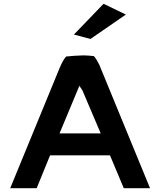

<svg xmlns="http://www.w3.org/2000/svg" viewBox="-20 -996 844 1016"><path d="M371 -813 459 -790 646 -919 528 -976ZM774 0 506 -652C498 -669 489 -685 477 -699C460 -701 441 -703 421 -703C388 -702 358 -700 330 -697C314 -679 304 -656 295 -635L34 0H174L245 -174H562L635 0ZM295 -290 400 -542 416 -518 513 -290Z"/></svg>

Font: Bluebird
Style: Ext
Weight: 400
Designer: Jasper
Foundry: Cannot Into Space Fonts
Version: Version 0.98